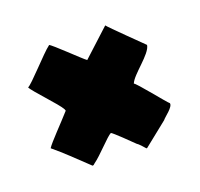

<svg xmlns="http://www.w3.org/2000/svg" viewBox="-72 -776 514 494"><g transform="rotate(-20 185.0 -529.0)"><path d="M251 -362C252 -361 253 -361 254 -362L319 -414C324 -421 351 -439 348 -450C343 -453 283 -529 278 -529C286 -551 341 -587 344 -611C337 -618 265 -688 260 -695L186 -627C175 -635 114 -695 107 -697L106 -696C88 -683 29 -616 19 -613C24 -601 80 -544 88 -528C89 -525 90 -524 89 -523C67 -498 28 -459 20 -446C49 -422 71 -400 106 -367C109 -367 110 -368 113 -371C132 -384 168 -425 179 -430C184 -428 222 -391 232 -381C235 -380 248 -366 251 -362Z"/></g></svg>

Font: HEYCLAY
Style: Regular
Weight: 400
Designer: Marcelo Magalhaes
Foundry: Marcelo Magalhães
Version: Version 1.300;hotconv 1.0.109;makeotfexe 2.5.65596